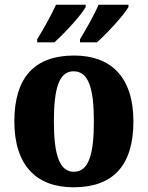

<svg xmlns="http://www.w3.org/2000/svg" viewBox="-20 -786 628 816"><path d="M320 -619V-606H392C434 -643 506 -721 526 -756V-766H399C380 -721 346 -663 320 -619ZM138 -619V-606H211C253 -643 325 -721 344 -756V-766H218C198 -721 165 -663 138 -619ZM292 10C460 10 547 -82 547 -270C547 -458 452 -550 295 -550C128 -550 41 -458 41 -270C41 -82 136 10 292 10ZM294 -56C232 -56 209 -130 209 -270C209 -411 231 -483 293 -483C356 -483 379 -411 379 -270C379 -130 357 -56 294 -56Z"/></svg>

Font: Noto Serif Hebrew SemiCondensed ExtraBold
Style: Regular
Weight: 800
Width: 4
Designer: Monotype Design Team
Foundry: Monotype Imaging Inc.
Version: Version 2.004